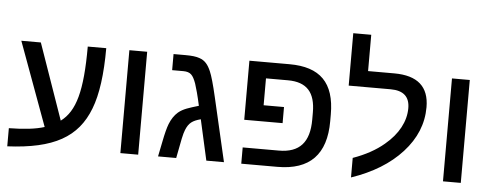

<svg xmlns="http://www.w3.org/2000/svg" viewBox="-53 -953 2858 1117"><g transform="rotate(5 1376.0 -394.5)"><path d="M20 -88V18C291 5 429 -73 495 -245C528 -330 544 -449 544 -601H436C436 -341 402 -221 317 -158L162 -601H48L227 -113C177 -97 108 -89 20 -88Z M679 0H783V-601H679Z M899 0H1005C1025 -106 1032 -143 1042 -167C1059 -209 1080 -224 1128 -237L1181 0H1284L1198 -372C1181 -446 1167 -495 1156 -520C1140 -557 1122 -580 1089 -591C1070 -598 1043 -601 1007 -601H937V-507H1003C1023 -507 1039 -502 1049 -492C1059 -483 1068 -466 1077 -441C1085 -417 1097 -374 1110 -314C1054 -297 1021 -288 992 -264C971 -246 955 -221 944 -193C935 -170 926 -135 917 -89Z M1774 -333V-291C1774 -159 1717 -95 1596 -95H1385V0H1596C1785 0 1879 -97 1879 -291V-331C1879 -516 1793 -601 1614 -601H1380V-256H1604V-350H1485V-507H1613C1724 -507 1774 -450 1774 -333Z M2028 24C2152 -18 2250 -78 2322 -157C2394 -236 2430 -324 2430 -421C2430 -541 2362 -601 2226 -601H2073V-813H1968V-507H2213C2288 -507 2325 -473 2325 -406C2325 -329 2285 -253 2208 -189C2161 -149 2101 -116 2028 -90Z M2563 0H2667V-601H2563Z"/></g></svg>

Font: Noto Sans Hebrew Droid Medium
Style: Regular
Weight: 500
Designer: Monotype Design Team
Foundry: Monotype Imaging Inc.
Version: Version 1.100